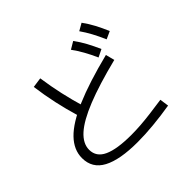

<svg xmlns="http://www.w3.org/2000/svg" viewBox="-203 -1104 1406 1406"><g transform="rotate(-45 500.0 -400.5)"><path d="M478 54Q294 54 200 4Q106 -46 106 -152Q106 -237 174.5 -308Q243 -379 388.5 -441.5Q534 -504 764 -562L782 -493Q575 -441 443 -388Q311 -335 248.5 -278.5Q186 -222 186 -158Q186 -84 260 -50Q334 -16 482 -16Q527 -16 577 -19.5Q627 -23 686 -30.5Q745 -38 814 -48L824 22Q733 37 644.5 45.5Q556 54 478 54ZM307 -392Q278 -489 258 -581Q238 -673 225 -770L303 -781Q317 -684 337 -594.5Q357 -505 385 -411ZM713 -587Q688 -643 663.5 -686.5Q639 -730 610 -770L667 -804Q699 -761 723.5 -715.5Q748 -670 772 -616ZM849 -639Q824 -696 800.5 -739.5Q777 -783 749 -823L805 -855Q837 -811 861 -765.5Q885 -720 908 -666Z"/></g></svg>

Font: M PLUS 1 Code
Style: Regular
Weight: 400
Designer: Coji Morishita
Foundry: UNDERFOREST DESIGN
Version: Version 1.005